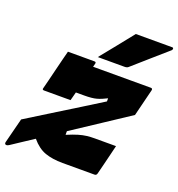

<svg xmlns="http://www.w3.org/2000/svg" viewBox="-171 -911 966 1041"><g transform="rotate(20 312.0 -390.0)"><path d="M122 -577H275Q286 -577 283 -566Q281 -558 278 -547H611Q622 -547 620 -536L581 -379Q514 -335 432.5 -281Q351 -227 264 -170V-149Q302 -165 327.5 -172.5Q353 -180 374.5 -182.5Q396 -185 421 -185H542Q536 -161 528.5 -129.5Q521 -98 513 -66.5Q505 -35 499 -11Q496 0 485 0H301Q242 0 199.5 -15Q157 -30 120 -74Q88 -53 57.5 -33Q27 -13 -3 7Q-12 13 -18 13Q-30 13 -28 0L9 -145Q81 -190 153 -234.5Q225 -279 292 -320.5Q359 -362 413 -396V-414Q382 -398 356.5 -391Q331 -384 286 -384H238Q230 -354 225 -335H72Q60 -335 64 -346Q69 -366 77 -397Q85 -428 93 -462Q101 -496 109 -526.5Q117 -557 122 -577ZM435 -793H645Q651 -793 652 -787.5Q653 -782 648 -777Q599 -734 556.5 -697Q514 -660 460 -612Q453 -605 438 -605H284Q322 -652 359.5 -698.5Q397 -745 435 -793Z"/></g></svg>

Font: Recursive Mn Lnr St Blk
Style: Italic
Weight: 900
Italic angle: -15°
Monospace: yes
Version: Version 1.079;hotconv 1.0.112;makeotfexe 2.5.65598; ttfautoh